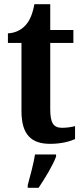

<svg xmlns="http://www.w3.org/2000/svg" viewBox="-20 -680 398 921"><path d="M221 10C279 10 321 -4 340 -13V-75C321 -70 300 -67 277 -67C235 -67 221 -93 221 -156V-474H332V-536H221V-660H145C136 -612 123 -583 106 -563C88 -541 59 -522 18 -520V-474H83V-147C83 -31 133 10 221 10ZM113 208V221H165C194 178 234 113 249 71V61H148C141 106 124 167 113 208Z"/></svg>

Font: Noto Serif Myanmar Condensed
Style: Bold
Weight: 700
Width: 3
Designer: Ben Mitchell and the Monotype Design Team
Foundry: Monotype Imaging Inc.
Version: Version 2.106